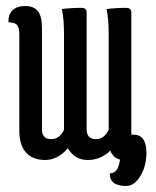

<svg xmlns="http://www.w3.org/2000/svg" viewBox="-20 -520 518 636"><path d="M340 -408Q340 -457 333 -490Q363 -494 398 -494Q415 -494 415 -479V-83Q415 -62 422.5 -53Q430 -44 451 -44Q452 -18 437.5 -4Q423 10 390.5 10Q358 10 345 -21Q314 10 270.5 10Q227 10 205 -29Q171 10 129.5 10Q88 10 66 -15Q44 -40 44 -86V-407Q44 -428 36.5 -437Q29 -446 8 -446Q7 -472 21.5 -486Q36 -500 64 -500Q92 -500 105.5 -483Q119 -466 119 -427V-92Q119 -59 150 -59Q177 -59 192 -90V-408Q192 -457 185 -490Q215 -494 250 -494Q267 -494 267 -479V-92Q267 -59 298 -59Q325 -59 340 -90ZM465 -14Q465 30 445 63Q425 96 398 96Q342 96 344 54Q379 54 379 -17Q379 -74 422 -74Q465 -74 465 -14Z"/></svg>

Font: el_Medula One
Style: Regular
Weight: 400
Designer: Luciano Vergara
Foundry: Luciano Vergara
Version: Version 1.002 August 17, 2020